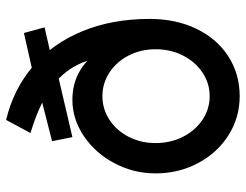

<svg xmlns="http://www.w3.org/2000/svg" viewBox="-106 -674 787 614"><g transform="rotate(-90 287.0 -366.5)"><path d="M40 -262Q40 -332 72.5 -393.5Q105 -455 159.5 -491.5Q214 -528 275 -528Q325 -528 364.5 -506Q404 -484 431 -443.5Q458 -403 468 -348L418 -379Q414 -457 388 -510Q362 -563 309 -599.5Q256 -636 169 -662L211 -740Q310 -716 382.5 -654Q455 -592 494.5 -496.5Q534 -401 534 -281Q534 -197 502.5 -131.5Q471 -66 414.5 -29.5Q358 7 287 7Q219 7 162.5 -28.5Q106 -64 73 -126Q40 -188 40 -262ZM437 -262Q437 -309 417 -348Q397 -387 362.5 -409.5Q328 -432 287 -432Q246 -432 211.5 -409.5Q177 -387 157 -348Q137 -309 137 -262Q137 -214 157 -174.5Q177 -135 211.5 -112Q246 -89 287 -89Q328 -89 362.5 -112Q397 -135 417 -174.5Q437 -214 437 -262ZM143 -593 288 -630 343 -650 489 -683 507 -617 394 -591 353 -574 156 -528Z"/></g></svg>

Font: Easer Grotesk Variable
Style: Regular
Weight: 400
Designer: Boardeaser, Bonnie Shaver-Troup, Thomas Jockin
Foundry: Lexend
Version: Version 1.001;Glyphs 3.1.2 (3151)